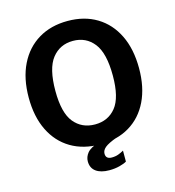

<svg xmlns="http://www.w3.org/2000/svg" viewBox="-128 -840 1017 1117"><g transform="rotate(-15 380.0 -282.0)"><path d="M381.5 10Q279 10 204.2 -34.5Q129.5 -79 88.8 -162Q48 -245 48 -360Q48 -475.5 89.2 -559.2Q130.5 -643 205.5 -688Q280.5 -733 381.5 -733Q482 -733 556.5 -688Q631 -643 671.8 -559.2Q712.5 -475.5 712.5 -360Q712.5 -245.5 672.2 -162.5Q632 -79.5 557.5 -34.8Q483 10 381.5 10ZM381.5 -110Q460.5 -110 507.2 -167.8Q554 -225.5 554 -358Q554 -493.5 507 -553.2Q460 -613 381.5 -613Q302.5 -613 255.2 -553Q208 -493 208 -358Q208 -225.5 255.2 -167.8Q302.5 -110 381.5 -110ZM284 87Q284 60 302.8 36.5Q321.5 13 380 -6.5L482 -4Q429 15.5 409.2 32Q389.5 48.5 389.5 69Q389.5 101 425.5 101Q448 101 465.8 94.2Q483.5 87.5 498 79V145Q484 154 455.2 161.5Q426.5 169 392.5 169Q341.5 169 312.8 148Q284 127 284 87Z"/></g></svg>

Font: Public Sans
Style: Bold
Weight: 700
Designer: The Public Sans project authors (U.S. Web Design System). Libre Franklin designed by Pablo Impallari and Rodrigo Fuenzal
Version: Version 1.008; ttfautohint (v1.8.1) -l 8 -r 50 -G 200 -x 14 